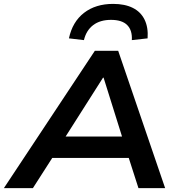

<svg xmlns="http://www.w3.org/2000/svg" viewBox="-50 -966 916 986"><path d="M-30 0 437 -705H557L798 0H661L598 -196L649 -155H177L244 -195L119 0ZM479 -567 268 -235 241 -265H621L586 -235L482 -567ZM381 -760 304 -769Q322 -854 381.5 -900Q441 -946 531 -946Q591 -946 632 -925.5Q673 -905 692.5 -865Q712 -825 708 -769L627 -760Q630 -810 603.5 -837Q577 -864 520 -864Q464 -864 428.5 -837Q393 -810 381 -760Z"/></svg>

Font: Nunito Sans 10pt SemiExpanded
Style: Bold Italic
Weight: 700
Width: 6
Italic angle: -9°
Designer: Vernon Adams
Foundry: Vernon Adams
Version: Version 3.101;gftools[0.9.27]